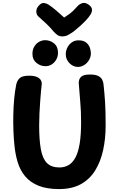

<svg xmlns="http://www.w3.org/2000/svg" viewBox="-20 -1286 801 1314"><path d="M91 -707Q97 -735 115 -751.5Q133 -768 181 -768Q226 -768 248 -750.5Q270 -733 265 -702Q263 -689 260.5 -660Q258 -631 255 -591.5Q252 -552 250 -510Q248 -468 248 -429Q248 -329 259.5 -265Q271 -201 301 -170.5Q331 -140 387 -140Q421 -140 448.5 -155.5Q476 -171 495.5 -206.5Q515 -242 525 -301.5Q535 -361 535 -451Q535 -527 529 -592.5Q523 -658 519 -716Q518 -744 534.5 -760Q551 -776 595 -776Q633 -776 652.5 -766Q672 -756 680 -739.5Q688 -723 689 -704Q692 -675 694.5 -647.5Q697 -620 699 -588.5Q701 -557 702 -518Q703 -479 703 -427Q703 -338 686 -259.5Q669 -181 632 -120.5Q595 -60 534 -26Q473 8 384 8Q300 8 243.5 -15Q187 -38 152.5 -79Q118 -120 101 -176Q84 -232 78 -299Q74 -338 72 -389.5Q70 -441 71 -497.5Q72 -554 77 -608.5Q82 -663 91 -707ZM292 -833Q257 -833 229.5 -855.5Q202 -878 202 -917Q202 -947 215 -968Q228 -989 248 -1000Q268 -1011 289 -1011Q323 -1011 350 -989Q377 -967 377 -925Q377 -900 365.5 -879Q354 -858 334.5 -845.5Q315 -833 292 -833ZM513 -828Q481 -828 455.5 -853.5Q430 -879 430 -916Q430 -937 440 -958.5Q450 -980 470 -995Q490 -1010 517 -1010Q553 -1010 571.5 -993.5Q590 -977 596 -956.5Q602 -936 602 -921Q602 -897 589.5 -875.5Q577 -854 556.5 -841Q536 -828 513 -828ZM510 -1243Q522 -1257 541.5 -1264Q561 -1271 584 -1256Q606 -1241 609 -1224.5Q612 -1208 601 -1189Q588 -1167 566 -1144.5Q544 -1122 521.5 -1102Q499 -1082 482 -1069Q462 -1055 445 -1046Q428 -1037 407 -1037Q385 -1037 371.5 -1047.5Q358 -1058 346 -1071Q326 -1096 300.5 -1120.5Q275 -1145 242 -1174Q229 -1186 228.5 -1207Q228 -1228 245 -1247Q263 -1267 280 -1265.5Q297 -1264 311 -1255Q336 -1239 366.5 -1212.5Q397 -1186 419 -1166Q435 -1176 451 -1187.5Q467 -1199 481.5 -1213Q496 -1227 510 -1243Z"/></svg>

Font: Playpen Sans
Style: Bold
Weight: 700
Designer: Laura Meseguer, Veronika Burian, José Scaglione
Foundry: TypeTogether
Version: Version 1.001